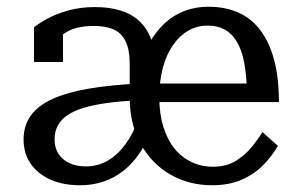

<svg xmlns="http://www.w3.org/2000/svg" viewBox="-20 -540 883 570"><path d="M394 -292 392 -242Q340 -240 299.5 -234.5Q259 -229 229 -220Q199 -211 180 -198Q161 -185 151.5 -167Q142 -149 142 -127Q142 -101 153.5 -83.5Q165 -66 185.5 -56Q206 -46 235 -46Q271 -46 300.5 -63.5Q330 -81 352.5 -112Q375 -143 390 -183L427 -148Q412 -110 391.5 -81Q371 -52 344.5 -31.5Q318 -11 286 -0.5Q254 10 217 10Q168 10 130.5 -6.5Q93 -23 71.5 -53.5Q50 -84 50 -126Q50 -167 71.5 -197Q93 -227 136.5 -246.5Q180 -266 244.5 -277Q309 -288 394 -292ZM262 -519Q304 -519 337 -509Q370 -499 393 -478Q416 -457 428 -425Q440 -393 440 -348L365 -277V-351Q365 -393 352.5 -418Q340 -443 316.5 -453Q293 -463 258 -463Q206 -463 174.5 -443Q143 -423 123 -396Q122 -408 125 -418Q128 -428 134 -436.5Q140 -445 148.5 -450.5Q157 -456 167 -460V-356H81V-459Q96 -471 121.5 -485Q147 -499 183 -509Q219 -519 262 -519ZM612 -45Q651 -45 678.5 -61.5Q706 -78 725.5 -101.5Q745 -125 759 -148L805 -107Q786 -74 759 -47.5Q732 -21 695 -5.5Q658 10 610 10Q541 10 485.5 -22Q430 -54 397.5 -113Q365 -172 365 -252Q365 -267 367.5 -279.5Q370 -292 374.5 -303Q379 -314 384 -323Q389 -332 394 -340Q406 -381 424.5 -414Q443 -447 469 -471Q495 -495 527.5 -507.5Q560 -520 599 -520Q649 -520 688 -502.5Q727 -485 753.5 -449.5Q780 -414 794 -361.5Q808 -309 808 -237H423L422 -292H741L713 -267Q712 -317 705 -354Q698 -391 683.5 -415.5Q669 -440 647.5 -452Q626 -464 597 -464Q565 -464 539 -449Q513 -434 493.5 -406Q474 -378 463.5 -339Q453 -300 453 -250Q453 -202 465 -163.5Q477 -125 498 -99Q519 -73 548.5 -59Q578 -45 612 -45Z"/></svg>

Font: Roboto Serif 28pt
Style: Regular
Weight: 400
Designer: Greg Gazdowicz
Foundry: Commercial Type
Version: Version 1.008